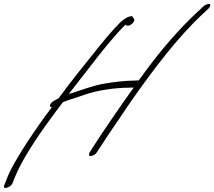

<svg xmlns="http://www.w3.org/2000/svg" viewBox="-55 -764 1085 972"><path d="M219 -254C197 -243 190 -220 208 -222C165 -166 121 -102 82 -43C37 26 -4 95 -22 145L-34 175C-37 183 -35 191 -20 186C-8 182 2 177 8 164L20 134C51 56 125 -61 204 -167C223 -194 244 -221 263 -246C273 -251 285 -255 297 -259C320 -266 347 -275 375 -285C442 -308 529 -320 599 -320L622 -321C556 -229 466 -98 413 -15L398 9C394 18 394 26 404 26C414 26 430 17 435 7L451 -17C488 -75 565 -187 611 -255C724 -416 847 -578 971 -693L1000 -720C1004 -725 1008 -729 1009 -734C1015 -750 991 -745 976 -733L946 -705C853 -619 759 -510 676 -396C667 -383 657 -370 647 -357L624 -356C578 -356 524 -349 475 -341C420 -332 357 -308 306 -292L293 -288C348 -359 398 -423 451 -491C494 -544 539 -599 581 -640C582 -636 585 -634 592 -634C608 -634 628 -655 625 -665L619 -675C614 -695 572 -668 554 -651C512 -609 462 -549 419 -494C366 -429 309 -357 257 -287C252 -280 247 -273 241 -266Z"/></svg>

Font: Stray Cat
Style: UltObl
Weight: 400
Version: Version 1.0